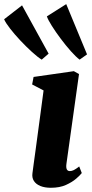

<svg xmlns="http://www.w3.org/2000/svg" viewBox="-114 -901 447 932"><path d="M133 10.5Q103 10.5 81.8 1.8Q60.5 -7 50.5 -22.8Q40.5 -38.5 43.5 -60Q45.5 -79 49.8 -107.8Q54 -136.5 59 -174.5Q64 -212.5 70.2 -257.8Q76.5 -303 83.2 -354.5Q90 -406 97.5 -462L42 -491L49 -527.5L244.5 -555.5L269.5 -541.5L208.5 -106Q206 -88 210.2 -79.2Q214.5 -70.5 225 -70.5Q234.5 -70.5 244.5 -75.5Q254.5 -80.5 270.5 -93L283 -61Q275 -50.5 255.8 -33.8Q236.5 -17 206 -3.2Q175.5 10.5 133 10.5ZM88.5 -611.5Q69 -623.5 41.2 -648.8Q13.5 -674 -15 -704.2Q-43.5 -734.5 -65.2 -762.5Q-87 -790.5 -94 -807.5L-7 -875L122 -640.5ZM272.5 -611.5Q254.5 -625 230 -652.5Q205.5 -680 181 -712.8Q156.5 -745.5 138 -774.8Q119.5 -804 113.5 -821.5L207.5 -881L308.5 -637Z"/></svg>

Font: Merriweather 48pt Black
Style: Italic
Weight: 900
Italic angle: -7.8°
Version: Version 2.101